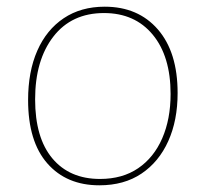

<svg xmlns="http://www.w3.org/2000/svg" viewBox="-20 -548 614 574"><path d="M293 -528Q393 -528 452 -460Q511 -392 511 -270Q511 -188 483 -126Q455 -64 403 -29Q351 6 277 6Q179 6 121.5 -59.5Q64 -125 64 -249Q64 -334 91.5 -396.5Q119 -459 170.5 -493.5Q222 -528 293 -528ZM291 -509Q194 -509 139.5 -438.5Q85 -368 85 -251Q85 -136 136.5 -74.5Q188 -13 279 -13Q346 -13 393 -45Q440 -77 465 -134.5Q490 -192 490 -267Q490 -380 436.5 -444.5Q383 -509 291 -509Z"/></svg>

Font: Bitter Thin
Style: Regular
Weight: 100
Designer: Sol Matas, and Bitter project Authors
Foundry: Sol Matas
Version: Version 2.002